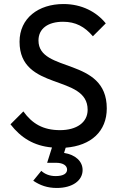

<svg xmlns="http://www.w3.org/2000/svg" viewBox="-20 -724 595 953"><path d="M262 209C340 209 390 172 390 120C390 77 355 44 298 35L306 9C432 -1 510 -72 510 -186C510 -443 171 -360 171 -523C171 -582 218 -616 293 -616C355 -616 400 -592 441 -544L505 -608C459 -665 386 -704 295 -704C171 -704 77 -634 77 -517C77 -269 415 -358 415 -179C415 -116 360 -78 278 -78C194 -78 140 -110 96 -171L32 -107C84 -40 148 0 238 8L214 84H258C295 84 313 99 313 118C313 137 295 150 256 150C225 150 201 139 185 124L145 173C179 196 215 209 262 209Z"/></svg>

Font: Outfit
Style: Regular
Weight: 400
Designer: Rodrigo Fuenzalida
Foundry: fragTYPE
Version: Version 1.100;gftools[0.9.27]